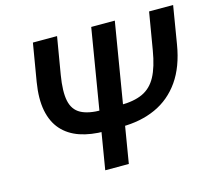

<svg xmlns="http://www.w3.org/2000/svg" viewBox="-104 -856 1099 983"><g transform="rotate(-15 446.0 -364.0)"><path d="M764.2 -727.5H891.6L858.4 -526.9Q839.8 -413.6 788.1 -339.6Q736.3 -265.6 656.7 -229.5Q577.1 -193.4 475.1 -193.4H388.2Q312.5 -193.4 255.1 -213.1Q197.8 -232.9 161.6 -273.7Q125.5 -314.5 113 -377.4Q100.6 -440.4 114.7 -526.9L148.4 -727.5H276.4L243.2 -530.3Q229 -444.8 239.5 -395Q250 -345.2 289.6 -323.7Q329.1 -302.2 401.4 -302.2H497.6Q570.3 -302.2 616.7 -323.7Q663.1 -345.2 689.9 -395Q716.8 -444.8 731 -530.3ZM457.5 -727.5H582.5L461.9 0H336.9Z"/></g></svg>

Font: Inter SemiBold
Style: Italic
Weight: 600
Italic angle: -9.3988°
Designer: Rasmus Andersson
Foundry: rsms
Version: Version 4.001;git-66647c0bb